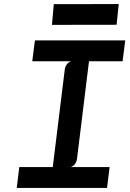

<svg xmlns="http://www.w3.org/2000/svg" viewBox="-20 -926 640 946"><path d="M62.5 0 75 -103H240L299 -582.5Q301 -597.5 308.8 -608.5Q316.5 -619.5 330.5 -624H139L152 -727H597L584 -624H418.5L359.5 -144.5Q357.5 -129 349.5 -118Q341.5 -107 328 -103H520L507.5 0ZM236 -803.5 245 -905.5 565 -906 554.5 -804Z"/></svg>

Font: Spline Sans Mono Medium
Style: Italic
Weight: 500
Italic angle: -4°
Monospace: yes
Designer: Eben Sorkin, Mirko Velimirovic
Foundry: Sorkin Type
Version: Version 1.004